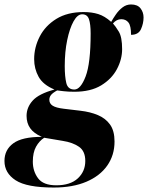

<svg xmlns="http://www.w3.org/2000/svg" viewBox="-100 -600 663 860"><path d="M141 240Q20 240 -30 207.5Q-80 175 -80 121Q-80 71 -40.5 42Q-1 13 87 13Q51 -3 35 -26Q19 -49 19 -81Q19 -119 46.5 -149.5Q74 -180 144 -199Q93 -220 73 -256Q53 -292 53 -335Q53 -388 78 -436.5Q103 -485 152.5 -515.5Q202 -546 275 -546Q311 -546 340 -537Q369 -528 398 -502Q407 -518 419.5 -536Q432 -554 449 -567Q466 -580 487 -580Q516 -580 529.5 -562.5Q543 -545 543 -522Q543 -495 531.5 -469.5Q520 -444 487 -444Q487 -484 475.5 -499Q464 -514 443 -514Q422 -514 406 -495Q417 -483 432 -458.5Q447 -434 447 -380Q447 -334 423.5 -290Q400 -246 353 -217.5Q306 -189 233 -189Q205 -189 184.5 -191.5Q164 -194 156 -195Q136 -184 128.5 -174.5Q121 -165 121 -153Q121 -136 136 -126.5Q151 -117 185 -113L260 -104Q304 -99 338.5 -84.5Q373 -70 393 -42Q413 -14 413 34Q413 95 380.5 141.5Q348 188 287 214Q226 240 141 240ZM233 -199Q261 -199 283.5 -257.5Q306 -316 306 -450Q306 -492 298.5 -514Q291 -536 268 -536Q247 -536 229.5 -504.5Q212 -473 201 -420.5Q190 -368 190 -304Q190 -257 197 -228Q204 -199 233 -199ZM152 230Q215 230 248.5 199Q282 168 282 121Q282 77 254 57.5Q226 38 181 31L98 17Q76 31 61.5 57Q47 83 47 124Q47 167 70.5 198.5Q94 230 152 230Z"/></svg>

Font: Noto Serif Display ExtraCondensed Black
Style: Italic
Weight: 900
Width: 2
Italic angle: -12°
Designer: Monotype Design Team
Foundry: Monotype Imaging Inc.
Version: Version 2.009